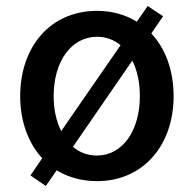

<svg xmlns="http://www.w3.org/2000/svg" viewBox="-20 -590 642 637"><path d="M302 11C454 11 556 -107 556 -271C556 -356 529 -429 482 -479L521 -536L470 -570L434 -518C397 -541 352 -554 302 -554C148 -554 47 -436 47 -271C47 -187 74 -115 120 -65L81 -8L132 27L168 -25C206 -2 251 11 302 11ZM158 -271C158 -387 217 -468 302 -468C332 -468 358 -458 380 -440L183 -155C167 -187 158 -226 158 -271ZM222 -103 419 -389C435 -357 444 -317 444 -271C444 -156 386 -74 302 -74C271 -74 244 -84 222 -103Z"/></svg>

Font: Wafeq Medium
Style: Regular
Weight: 500
Designer: Rasmus Andersson & Azza Alameddine
Foundry: Google & TypeTogether
Version: Version 3.000;January 28, 2025;FontCreator 15.0.0.3014 64-bi